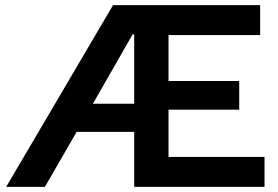

<svg xmlns="http://www.w3.org/2000/svg" viewBox="-20 -724 1077 744"><path d="M4 0 418 -704H988V-588H633V-410H907V-299H633V-116H1005V0H500V-213H277L154 0ZM500 -591H494L340 -322H500Z"/></svg>

Font: Prodigy Sans SemiBold
Style: Regular
Weight: 600
Designer: Wei Huang
Foundry: Wei Huang
Version: Version 1.003; ttfautohint (v1.8.3)